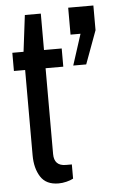

<svg xmlns="http://www.w3.org/2000/svg" viewBox="-51 -722 456 767"><g transform="rotate(-5 176.5 -338.0)"><path d="M304 -454H252L292 -578H252V-686H353V-587ZM212 -526V-453H141V-109Q141 -61 188 -61H212V-4Q201 2 184.5 6Q168 10 153 10Q103 10 81 -24.5Q59 -59 59 -111V-453H14V-526H59L77 -672H141V-526Z"/></g></svg>

Font: Archivo Narrow
Style: Regular
Weight: 400
Designer: Hector Gatti
Foundry: Omnibus-Type
Version: Version 1.003